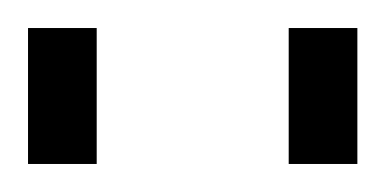

<svg xmlns="http://www.w3.org/2000/svg" viewBox="-20 -740 275 137"><path d="M0 -623H49V-720H0ZM186 -623H235V-720H186Z"/></svg>

Font: Aspekta 200
Style: Regular
Weight: 200
Designer: Ivo Dolenc
Version: Version 2.000